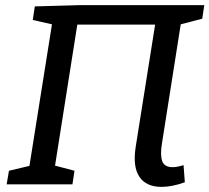

<svg xmlns="http://www.w3.org/2000/svg" viewBox="-20 -720 818 750"><path d="M611 10Q551 10 524.5 -29.5Q498 -69 510 -146L586 -624H282L195 -73L271 -53L263 0H6L15 -53L95 -72L183 -625L108 -642L116 -695L293 -700H778L770 -647L686 -625L613 -162Q605 -115 613.5 -91Q622 -67 654 -67Q672 -67 697 -75L702 -8Q652 10 611 10Z"/></svg>

Font: Bitter Medium
Style: Italic
Weight: 500
Italic angle: -9°
Designer: Sol Matas, and Bitter project Authors
Foundry: Sol Matas
Version: Version 2.001